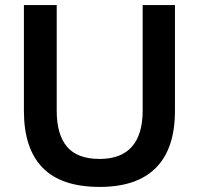

<svg xmlns="http://www.w3.org/2000/svg" viewBox="-20 -725 780 755"><path d="M372 10Q221 10 147.5 -65.5Q74 -141 74 -289V-705H203V-290Q203 -196 243.5 -148Q284 -100 372 -100Q456 -100 498.5 -148Q541 -196 541 -290V-705H668V-289Q668 -141 593.5 -65.5Q519 10 372 10Z"/></svg>

Font: Mulish ExtraLight
Style: Regular
Weight: 200
Designer: Vernon Adams
Foundry: Vernon Adams
Version: Version 3.603